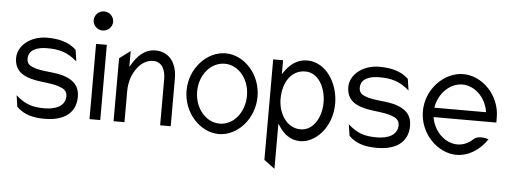

<svg xmlns="http://www.w3.org/2000/svg" viewBox="-52 -790 2997 1121"><g transform="rotate(5 1446.0 -229.5)"><path d="M28 -329C28 -249 86 -222 147 -210C192 -200 252 -200 295 -183C317 -176 340 -163 340 -132C340 -71 280 -50 219 -50C148 -50 105 -63 50 -112L60 -45C105 0 163 11 224 11C360 11 407 -57 407 -134C407 -197 372 -226 327 -244C270 -268 187 -260 131 -283C113 -290 95 -301 95 -330C95 -385 150 -401 204 -401C275 -401 323 -388 380 -339L370 -406C323 -451 260 -462 199 -462C99 -462 28 -399 28 -329Z M460 -588C460 -557 486 -532 517 -532C548 -532 574 -557 574 -588C574 -619 548 -644 517 -644C486 -644 460 -619 460 -588ZM486 -10H549V-451H486Z M627 -10H691V-192C691 -249 709 -295 733 -327C754 -356 786 -381 828 -381C877 -381 900 -337 900 -281V-10H962V-289C962 -382 915 -443 835 -443C770 -443 729 -398 699 -347L691 -334V-427L627 -379Z M1036 -226C1036 -95 1136 11 1245 11C1354 11 1452 -95 1452 -226C1452 -357 1354 -462 1245 -462C1136 -462 1036 -357 1036 -226ZM1098 -226C1098 -324 1164 -401 1245 -401C1326 -401 1390 -324 1390 -226C1390 -128 1326 -50 1245 -50C1164 -50 1098 -128 1098 -226Z M1524 138 1587 185V-80L1595 -68C1623 -24 1663 11 1723 11C1809 11 1907 -83 1907 -225C1907 -345 1833 -462 1723 -462C1662 -462 1619 -425 1590 -381L1582 -369V-451H1524ZM1587 -225C1587 -323 1636 -397 1718 -397C1793 -397 1839 -314 1839 -225C1839 -143 1796 -58 1718 -58C1636 -58 1587 -142 1587 -225Z M1975 -329C1975 -249 2033 -222 2094 -210C2139 -200 2199 -200 2242 -183C2264 -176 2287 -163 2287 -132C2287 -71 2227 -50 2166 -50C2095 -50 2052 -63 1997 -112L2007 -45C2052 0 2110 11 2171 11C2307 11 2354 -57 2354 -134C2354 -197 2319 -226 2274 -244C2217 -268 2134 -260 2078 -283C2060 -290 2042 -301 2042 -330C2042 -385 2097 -401 2151 -401C2222 -401 2270 -388 2327 -339L2317 -406C2270 -451 2207 -462 2146 -462C2046 -462 1975 -399 1975 -329Z M2421 -226C2421 -95 2527 11 2638 11C2708 11 2775 -31 2817 -96C2801 -101 2757 -112 2731 -90C2705 -65 2674 -50 2638 -50C2568 -50 2503 -110 2487 -191L2486 -197H2854V-227C2854 -358 2749 -462 2638 -462C2527 -462 2421 -357 2421 -226ZM2486 -252 2487 -258C2502 -340 2567 -401 2638 -401C2709 -401 2774 -340 2788 -258L2789 -252Z"/></g></svg>

Font: Charger Sport
Style: LitNrw
Weight: 300
Designer: Jasper
Foundry: Cannot Into Space Fonts
Version: Version 1.1